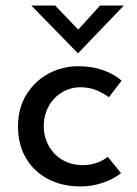

<svg xmlns="http://www.w3.org/2000/svg" viewBox="-20 -663 496 693"><path d="M417 -38Q389 -16 350 -3Q311 10 272 10Q204 10 153 -17Q102 -44 73.5 -92.5Q45 -141 45 -207Q45 -273 75.5 -322Q106 -371 155.5 -397.5Q205 -424 262 -424Q312 -424 351.5 -410Q391 -396 419 -372L373 -312Q355 -326 329 -337Q303 -348 270 -348Q234 -348 203.5 -329.5Q173 -311 155.5 -279Q138 -247 138 -207Q138 -169 156 -136.5Q174 -104 206 -85.5Q238 -67 279 -67Q306 -67 328.5 -75Q351 -83 369 -97ZM179 -643 274 -544 246 -538 341 -643H427L262 -471H261L93 -643Z"/></svg>

Font: Josefin Sans Thin
Style: Regular
Weight: 400
Version: Version 2.000